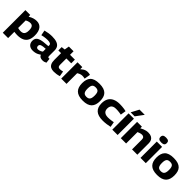

<svg xmlns="http://www.w3.org/2000/svg" viewBox="399 -2555 4530 4530"><g transform="rotate(45 2664.0 -289.5)"><path d="M53 210V-545H213L217 -488Q272 -523 323 -538.5Q374 -554 426 -554Q526 -554 580.5 -483.5Q635 -413 635 -282Q635 -183 602.5 -118Q570 -53 503.5 -21.5Q437 10 334 10Q310 10 284 7.5Q258 5 231 2V210ZM326 -112Q369 -112 397 -127.5Q425 -143 439 -177Q453 -211 453 -267Q453 -319 442 -351.5Q431 -384 409 -399Q387 -414 354 -414Q336 -414 316 -410.5Q296 -407 275 -399Q254 -391 230 -378V-126Q256 -119 280 -115.5Q304 -112 326 -112Z M679 -150Q679 -200 700 -232.5Q721 -265 764.5 -284Q808 -303 876 -312.5Q944 -322 1038 -327V-357Q1038 -389 1009 -403.5Q980 -418 924 -418Q899 -418 867 -415.5Q835 -413 802 -407Q769 -401 737 -392L712 -522Q763 -536 822.5 -545Q882 -554 936 -554Q1033 -554 1094 -532.5Q1155 -511 1184 -467.5Q1213 -424 1213 -359V-180Q1213 -152 1221 -142.5Q1229 -133 1242 -133Q1247 -133 1254 -133.5Q1261 -134 1267 -137L1281 -19Q1260 -6 1233 2Q1206 10 1175 10Q1129 10 1099 -6Q1069 -22 1055 -58Q1025 -37 993 -21.5Q961 -6 925.5 2Q890 10 846 10Q811 10 780.5 0Q750 -10 727.5 -30Q705 -50 692 -80Q679 -110 679 -150ZM859 -159Q859 -128 874.5 -113Q890 -98 917 -98Q934 -98 956.5 -104Q979 -110 1001 -120.5Q1023 -131 1038 -145V-238Q992 -236 958 -231.5Q924 -227 902 -218.5Q880 -210 869.5 -195.5Q859 -181 859 -159Z M1550 10Q1491 10 1450 -11Q1409 -32 1387.5 -77.5Q1366 -123 1366 -197V-422H1275V-533L1366 -544L1386 -662H1543V-544H1705V-422H1543V-209Q1543 -168 1559.5 -151Q1576 -134 1611 -134Q1632 -134 1655 -138Q1678 -142 1706 -149L1729 -18Q1681 -3 1637 3.5Q1593 10 1550 10Z M1953 -544V-473Q1987 -502 2014 -520Q2041 -538 2069 -546Q2097 -554 2129 -554Q2148 -554 2169 -551Q2190 -548 2210 -542L2184 -390Q2162 -395 2141 -398Q2120 -401 2101 -401Q2071 -401 2039 -391Q2007 -381 1969 -356V0H1793V-544Z M2217 -273Q2217 -339 2232.5 -391Q2248 -443 2282 -479.5Q2316 -516 2374 -535Q2432 -554 2517 -554Q2602 -554 2659.5 -535Q2717 -516 2752 -479.5Q2787 -443 2802 -391Q2817 -339 2817 -273Q2817 -205 2800.5 -152.5Q2784 -100 2748.5 -63.5Q2713 -27 2655.5 -8.5Q2598 10 2517 10Q2436 10 2379 -8.5Q2322 -27 2286 -63.5Q2250 -100 2233.5 -152.5Q2217 -205 2217 -273ZM2399 -273Q2399 -216 2410.5 -181Q2422 -146 2448.5 -130.5Q2475 -115 2517 -115Q2559 -115 2585 -130.5Q2611 -146 2623 -181Q2635 -216 2635 -273Q2635 -329 2624 -363.5Q2613 -398 2587.5 -413.5Q2562 -429 2517 -429Q2472 -429 2446.5 -413.5Q2421 -398 2410 -363.5Q2399 -329 2399 -273Z M2877 -261Q2877 -358 2914 -423Q2951 -488 3023 -521Q3095 -554 3198 -554Q3235 -554 3272.5 -551Q3310 -548 3345.5 -543Q3381 -538 3410 -530L3388 -393Q3358 -399 3327.5 -403Q3297 -407 3268 -409Q3239 -411 3212 -411Q3162 -411 3128 -395.5Q3094 -380 3076.5 -348Q3059 -316 3059 -267Q3059 -221 3078 -190.5Q3097 -160 3133 -145Q3169 -130 3219 -130Q3248 -130 3277 -132.5Q3306 -135 3336 -139.5Q3366 -144 3398 -150L3422 -19Q3370 -6 3306 2Q3242 10 3182 10Q3029 10 2953 -57Q2877 -124 2877 -261Z M3497 0V-544H3675V0ZM3514 -595 3617 -789H3791L3648 -595Z M3781 0V-544H3941V-490Q3980 -512 4013.5 -526Q4047 -540 4080.5 -547Q4114 -554 4151 -554Q4212 -554 4252.5 -532.5Q4293 -511 4313 -473Q4333 -435 4333 -385V0H4156V-326Q4156 -371 4135.5 -392Q4115 -413 4077 -413Q4057 -413 4038 -408.5Q4019 -404 3999.5 -397Q3980 -390 3958 -380V0Z M4527 -602Q4471 -602 4446 -622Q4421 -642 4421 -684Q4421 -726 4446 -746Q4471 -766 4527 -766Q4583 -766 4607.5 -746Q4632 -726 4632 -684Q4632 -642 4607.5 -622Q4583 -602 4527 -602ZM4438 0V-544H4615V0Z M4698 -273Q4698 -339 4713.5 -391Q4729 -443 4763 -479.5Q4797 -516 4855 -535Q4913 -554 4998 -554Q5083 -554 5140.5 -535Q5198 -516 5233 -479.5Q5268 -443 5283 -391Q5298 -339 5298 -273Q5298 -205 5281.5 -152.5Q5265 -100 5229.5 -63.5Q5194 -27 5136.5 -8.5Q5079 10 4998 10Q4917 10 4860 -8.5Q4803 -27 4767 -63.5Q4731 -100 4714.5 -152.5Q4698 -205 4698 -273ZM4880 -273Q4880 -216 4891.5 -181Q4903 -146 4929.5 -130.5Q4956 -115 4998 -115Q5040 -115 5066 -130.5Q5092 -146 5104 -181Q5116 -216 5116 -273Q5116 -329 5105 -363.5Q5094 -398 5068.5 -413.5Q5043 -429 4998 -429Q4953 -429 4927.5 -413.5Q4902 -398 4891 -363.5Q4880 -329 4880 -273Z"/></g></svg>

Font: Georama SemiExpanded
Style: Bold
Weight: 700
Width: 6
Designer: Jean-Baptiste Levee
Foundry: Production Type
Version: Version 1.001